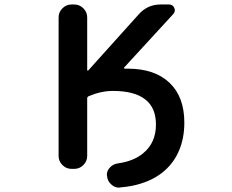

<svg xmlns="http://www.w3.org/2000/svg" viewBox="-20 -775 1040 859"><path d="M459 12.7Q458 9.8 458 7.8Q458 -10.7 470.7 -24.4Q485.4 -41 506.8 -43.9Q578.1 -53.7 621.1 -89.8Q677.7 -136.7 677.7 -217.8Q677.7 -293 629.9 -330.1Q582 -368.2 484.4 -368.2Q432.6 -368.2 377 -344.7Q370.1 -341.8 370.1 -335V-77.1Q370.1 -53.7 353 -36.6Q335.9 -19.5 312.5 -19.5H299.8Q276.4 -19.5 259.3 -36.6Q242.2 -53.7 242.2 -77.1V-697.3Q242.2 -720.7 259.3 -737.8Q276.4 -754.9 299.8 -754.9H312.5Q335.9 -754.9 353 -737.8Q370.1 -720.7 370.1 -697.3V-461.9Q370.1 -460 372.1 -459Q374 -458 375 -460L601.6 -711.9Q640.6 -754.9 698.2 -754.9H736.3Q752.9 -754.9 759.8 -739.7Q766.6 -724.6 754.9 -711.9L535.2 -472.7Q534.2 -471.7 535.2 -469.7Q536.1 -467.8 538.1 -467.8Q544.9 -467.8 551.8 -467.8Q671.9 -467.8 738.3 -404.8Q804.7 -341.8 804.7 -226.6Q804.7 -158.2 782.2 -104.5Q760.7 -50.8 717.3 -12.2Q673.8 26.4 611.3 45.9Q569.3 59.6 517.6 63.5Q515.6 64.5 512.7 64.5Q493.2 64.5 478.5 50.8Q460.9 36.1 459 12.7Z"/></svg>

Font: Rounded Mgen+ 2m medium
Style: Regular
Weight: 500
Designer: [Source Han Sans]
Ryoko NISHIZUKA  (kana & ideographs); Paul D. Hunt (Latin, Greek & Cyrillic); Wenlong ZHANG  (bopomofo
Version: Version 1.059.20150602